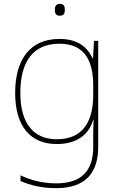

<svg xmlns="http://www.w3.org/2000/svg" viewBox="-20 -741 623 1001"><path d="M291 -721C271 -721 266 -706 266 -690C266 -673 271 -659 291 -659C315 -659 318 -673 318 -690C318 -706 315 -721 291 -721ZM290 -538C136 -538 59 -430 59 -256C59 -81 140 10 276 10C375 10 442 -34 466 -117H468C466 -78 466 -56 466 -17V25C466 140 414 215 273 215C198 215 135 196 87 173V203C135 223 192 240 273 240C433 240 492 152 492 25V-528H470L465 -437H463C435 -495 387 -538 290 -538ZM290 -513C425 -513 466 -419 466 -294V-246C466 -136 432 -15 276 -15C154 -15 86 -99 86 -256C86 -417 150 -513 290 -513Z"/></svg>

Font: Noto Sans Thai Looped Thin
Style: Regular
Weight: 100
Designer: Sasikarn Vongin, Ben Mitchell
Foundry: The Fontpad Ltd
Version: Version 1.001